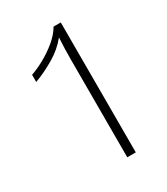

<svg xmlns="http://www.w3.org/2000/svg" viewBox="-112 -785 443 508"><g transform="rotate(-30 109.5 -531.5)"><path d="M132 -730H154V-333H128V-632Q128 -648 128.5 -664.5Q129 -681 130 -698Q110 -673 79.5 -655Q49 -637 19 -626V-648Q37 -654 59 -666Q81 -678 101 -694.5Q121 -711 132 -730Z"/></g></svg>

Font: Work Sans ExtraLight
Style: Regular
Weight: 200
Designer: Wei Huang
Foundry: Wei Huang
Version: Version 2.010; ttfautohint (v1.8.3)